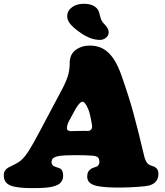

<svg xmlns="http://www.w3.org/2000/svg" viewBox="-33 -972 864 1007"><path d="M391.1 -798.8Q346.2 -829.6 330.1 -853.5Q317.4 -873 319.8 -894.5Q322.8 -918.9 346.7 -935.5Q370.6 -952.1 405.8 -952.1Q462.4 -952.1 482.4 -918Q486.3 -911.1 492.2 -886.7Q498 -862.3 509.3 -851.1Q524.9 -835 531.5 -823.5Q538.1 -812 536.6 -797.4Q534.7 -782.7 521.2 -772.7Q507.8 -762.7 491.2 -762.7Q443.4 -762.7 391.1 -798.8ZM241.2 -136.7 240.2 -134.3Q237.3 -127.4 237.3 -122.6Q237.3 -108.4 247.6 -101.6Q252.4 -98.6 263.9 -95Q275.4 -91.3 278.8 -89.8Q298.3 -82 298.3 -49.8Q298.3 -36.6 293.2 -26.6Q288.1 -16.6 280.5 -9.8Q272.9 -2.9 259.5 1.7Q246.1 6.3 233.6 8.8Q221.2 11.2 201.9 12.7Q182.6 14.2 168.2 14.4Q153.8 14.6 131.3 14.6Q55.2 14.6 21 0.5Q-13.2 -13.7 -13.2 -52.7Q-13.2 -78.6 9.8 -92.8Q14.6 -95.7 39.1 -107.4Q63.5 -119.1 78.6 -132.3Q97.2 -148.4 118.7 -182.4Q140.1 -216.3 172.4 -277.3L289.1 -497.1Q313.5 -542.5 323 -573.5Q332.5 -604.5 332.5 -640.6Q332.5 -686.5 363.5 -709.7Q394.5 -732.9 438.5 -732.9Q497.1 -732.9 536.1 -695.3Q575.2 -657.7 603 -579.1Q642.1 -468.8 666 -381.6Q689.9 -294.4 722.7 -155.8Q730 -123 744.6 -111.3Q750 -106.4 762 -102.8Q773.9 -99.1 778.3 -96.7Q797.9 -85.9 797.9 -60.5Q797.9 -14.6 753.4 -0.5Q735.4 5.4 684.1 8.5Q632.8 11.7 589.4 11.7Q523.4 11.7 486.8 5.4Q457.5 1 440.9 -11Q424.3 -22.9 424.3 -46.9Q424.3 -74.2 445.3 -86.9Q450.2 -90.3 461.2 -93.8Q472.2 -97.2 475.6 -99.1Q488.3 -106.9 488.3 -123Q488.3 -127.9 487.3 -132.3L486.8 -134.8Q483.4 -152.8 455.6 -155.3Q420.4 -158.2 363.3 -158.2Q303.2 -158.2 276.4 -153.8Q247.6 -148.9 241.2 -136.7ZM402.3 -285.6Q409.2 -285.6 418 -285.4Q426.8 -285.2 427.7 -285.2Q438 -285.2 444.1 -291.7Q450.2 -298.3 450.2 -309.1Q450.2 -314.5 444.3 -344.7L439 -370.1Q434.1 -392.6 422.1 -415.5Q410.2 -438.5 400.9 -438.5Q384.3 -438.5 360.8 -396L332 -342.8Q317.9 -317.9 317.9 -299.8Q317.9 -292 324 -288.1Q330.1 -284.2 336.9 -284.2Q338.9 -284.2 364.5 -284.9Q390.1 -285.6 402.3 -285.6Z"/></svg>

Font: Cooper* Black
Style: Italic
Weight: 900
Italic angle: -7°
Designer: Owen Earl
Foundry: indestructible type*
Version: Version 0.001